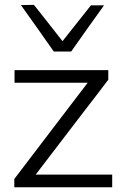

<svg xmlns="http://www.w3.org/2000/svg" viewBox="-20 -792 532 812"><path d="M40.5 0V-35Q84 -92.5 126.2 -147.5Q168.5 -202.5 205 -251L371 -468.5L381 -442H268Q240 -442 201.8 -442Q163.5 -442 121.5 -442Q79.5 -442 41.5 -442V-495.5H438V-455Q418.5 -429 391.8 -394.2Q365 -359.5 336.8 -322.8Q308.5 -286 283 -252.5L117.5 -36L109.5 -53.5H234.5Q263 -53.5 301 -53.5Q339 -53.5 379.5 -53.5Q420 -53.5 454.5 -53.5V0ZM207.5 -574Q173 -623.5 138.2 -672.5Q103.5 -721.5 68.5 -770.5L123.5 -771.5Q156.5 -730 188.8 -688.8Q221 -647.5 254 -605.5H234.5Q268 -647.5 300 -688Q332 -728.5 364.5 -769.5H420Q385.5 -721.5 350.5 -672.5Q315.5 -623.5 281 -574Z"/></svg>

Font: Commissioner Thin Light
Style: Regular
Weight: 300
Version: Version 1.000